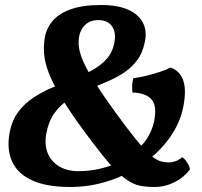

<svg xmlns="http://www.w3.org/2000/svg" viewBox="-20 -737 806 766"><path d="M383.2 -717Q449.2 -717 490.9 -698.5Q532.5 -680 549.7 -647.3Q566.9 -614.6 558.3 -571.8Q549.3 -525.2 525.5 -494.5Q501.7 -463.8 468.9 -443.3Q436.1 -422.9 398.3 -407.4Q360.4 -392 322.9 -376.1Q285.3 -360.1 252.5 -338.7Q219.7 -317.3 196.7 -285.1Q173.6 -252.9 164.6 -203.4Q156.6 -158.9 170.7 -125.3Q184.7 -91.7 216.7 -72.9Q248.6 -54.1 293.3 -54.1Q344.9 -54.1 394.4 -67.8Q444 -81.4 486.1 -107.6Q528.2 -133.7 557 -171.1Q585.8 -208.5 595.3 -255.4Q607.2 -316.9 583 -342Q558.8 -367.2 508.5 -367.7Q504.6 -398.3 511.9 -425Q534.6 -427.5 562.9 -434.5Q591.3 -441.5 617.9 -450.3Q644.5 -459 660.2 -467.5Q697.5 -454.6 710.9 -416.4Q724.2 -378.2 711.7 -313.1Q699.2 -246.7 657.4 -188.3Q615.5 -129.8 553.7 -85.5Q492 -41.1 416.5 -16.1Q341 9 259.7 9Q166.5 9 108.5 -17.3Q50.6 -43.6 28.5 -92.2Q6.4 -140.7 18 -205.7Q27 -255.7 52.3 -289.9Q77.7 -324 113.1 -347.4Q148.5 -370.8 189.2 -387.9Q229.8 -405 270.3 -420.9Q310.7 -436.8 345.6 -455.7Q380.5 -474.7 404.6 -500.9Q428.7 -527.2 436.2 -566.7Q444.2 -607.6 427 -632.2Q409.8 -656.8 371.7 -656.8Q340.5 -656.8 320.6 -638.5Q300.8 -620.3 295.8 -591.6Q291.8 -570.1 295.4 -545.4Q299 -520.7 314.5 -486.5Q330.1 -452.4 360.7 -404.5Q391.4 -356.6 440.9 -288.2Q491.1 -219.3 523.9 -179.1Q556.7 -138.9 578.5 -119.7Q600.4 -100.5 617.3 -94.8Q634.2 -89.1 651.9 -89.1Q666.6 -89.1 679.9 -93.8Q693.3 -98.5 707.3 -109.9Q717.9 -102.8 726.7 -88.5Q735.6 -74.2 738 -61.7Q726 -44.3 704.4 -27.7Q682.9 -11.2 655 -1.1Q627.1 9 595.3 9Q567.9 9 545.1 5.3Q522.3 1.5 499.9 -11Q477.4 -23.5 451 -48.2Q424.7 -73 391.1 -115Q357.4 -157 310.8 -220.1Q255.5 -296.3 222.6 -351.1Q189.6 -405.9 174.1 -447.4Q158.5 -488.8 155.9 -523Q153.4 -557.2 159.4 -590.6Q165.4 -623.1 188.5 -651.9Q211.6 -680.6 259 -698.8Q306.4 -717 383.2 -717Z"/></svg>

Font: Vollkorn
Style: Italic
Weight: 400
Italic angle: -11°
Designer: Friedrich Althausen
Foundry: Friedrich Althausen
Version: Version 5.001